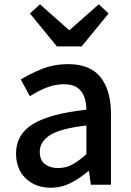

<svg xmlns="http://www.w3.org/2000/svg" viewBox="-20 -864 615 898"><path d="M217 14Q146 14 100.5 -29.5Q55 -73 55 -146Q55 -235 133.5 -283.5Q212 -332 384 -351Q384 -383 374.5 -410Q365 -437 342.5 -453.5Q320 -470 279 -470Q236 -470 195.5 -453.5Q155 -437 120 -414L77 -492Q120 -519 176.5 -541.5Q233 -564 299 -564Q402 -564 450.5 -502.5Q499 -441 499 -331V0H405L396 -63H392Q355 -31 311 -8.5Q267 14 217 14ZM252 -78Q288 -78 319 -95Q350 -112 384 -143V-277Q262 -263 214 -232Q166 -201 166 -155Q166 -114 190.5 -96Q215 -78 252 -78ZM246 -647 120 -801 167 -844 302 -724H306L442 -844L488 -801L362 -647Z"/></svg>

Font: Source Han Sans SC Medium
Style: Regular
Weight: 500
Designer: Ryoko NISHIZUKA 西塚涼子 (kana, bopomofo & ideographs); Paul D. Hunt (Latin, Greek & Cyrillic); Sandoll Communications 산돌커뮤니
Foundry: Adobe
Version: Version 2.004;hotconv 1.0.118;makeotfexe 2.5.65603